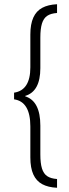

<svg xmlns="http://www.w3.org/2000/svg" viewBox="-20 -720 322 899"><path d="M247.1 159.2Q205.1 157.2 177.5 142.3Q149.9 127.4 136 96.7Q122.1 65.9 122.1 17.1V-127.9Q122.1 -244.1 45.9 -254.9V-286.1Q122.1 -297.4 122.1 -404.8V-558.1Q122.1 -606.9 136 -637.7Q149.9 -668.5 177.5 -683.3Q205.1 -698.2 247.1 -700.2V-659.2Q217.8 -657.2 200.9 -645.8Q184.1 -634.3 176.5 -609.9Q168.9 -585.4 168.9 -543.9V-400.9Q168.9 -292 98.1 -271V-269Q168.9 -246.6 168.9 -131.8V2.9Q168.9 44.4 176.5 68.8Q184.1 93.3 200.9 104.7Q217.8 116.2 247.1 118.2Z"/></svg>

Font: DavidDev Light
Style: Regular
Weight: 300
Designer: David.dev
Foundry: David.dev
Version: Version 1.001;FEAKit 1.0